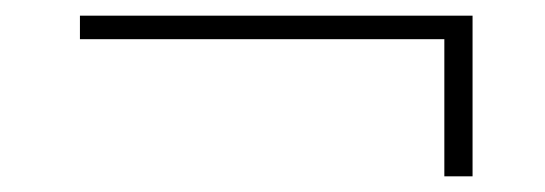

<svg xmlns="http://www.w3.org/2000/svg" viewBox="-20 -390 696 245"><path d="M583 -165H547V-340H82V-370H583Z"/></svg>

Font: Myanmar April Display
Style: Regular
Weight: 400
Designer: Khon Soe Zaw Thu
Foundry: Myanmar OS
Version: Version 2.50 April 12, 2019